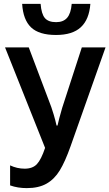

<svg xmlns="http://www.w3.org/2000/svg" viewBox="-20 -958 563 988"><path d="M343 -205Q315 -126 287.5 -81Q260 -36 219.5 -13Q179 10 118 10Q71 10 32 -4V-107Q68 -90 107 -90Q148 -90 170 -113.5Q192 -137 212 -197L6 -714H128L244 -407Q247 -399 256 -369.5Q265 -340 271 -312H276Q282 -341 300 -403L401 -714H523ZM268 -778Q181 -778 140 -817Q99 -856 94 -938H189Q193 -886 211 -865Q229 -844 269 -844Q306 -844 325.5 -866.5Q345 -889 349 -938H445Q439 -858 396 -818Q353 -778 268 -778Z"/></svg>

Font: Noto Sans Display Medium Narrow
Style: Regular
Weight: 500
Width: 4
Designer: Monotype Design team
Foundry: Monotype Imaging Inc.
Version: Version 1.000